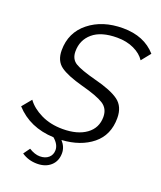

<svg xmlns="http://www.w3.org/2000/svg" viewBox="-170 -816 917 1096"><g transform="rotate(20 289.0 -267.5)"><path d="M373 -653Q276 -653 225.5 -610Q175 -567 175 -498Q175 -451 209.5 -430Q244 -409 335 -385Q438 -359 484 -325Q530 -291 530 -221Q530 -118 458.5 -60Q387 -2 273 5Q302 37 302 75Q302 123 270.5 151.5Q239 180 188 180Q135 180 94 152L122 113Q158 135 188 135Q221 135 241 117.5Q261 100 261 71Q261 37 225 6Q79 0 -9 -97L38 -154Q68 -112 125.5 -84Q183 -56 257 -56Q347 -56 400 -94.5Q453 -133 453 -200Q453 -251 413.5 -276Q374 -301 279 -326Q183 -352 141 -382.5Q99 -413 99 -477Q99 -585 180.5 -650Q262 -715 386 -715Q515 -715 587 -633L542 -577Q520 -611 475.5 -632Q431 -653 373 -653Z"/></g></svg>

Font: Raleway-v4020
Style: Italic
Weight: 400
Italic angle: -12°
Designer: Matt McInerney, Pablo Impallari, Rodrigo Fuenzalida
Foundry: Matt McInerney, Pablo Impallari, Rodrigo Fuenzalida
Version: Version 4.020;PS 004.020;hotconv 1.0.88;makeotf.lib2.5.64775